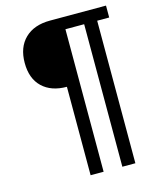

<svg xmlns="http://www.w3.org/2000/svg" viewBox="-121 -770 792 981"><g transform="rotate(-15 275.0 -279.5)"><path d="M303.7 -625V128.9H234.9V-338.9Q152.8 -338.9 105.5 -384Q58.1 -429.2 58.1 -512.2Q58.1 -594.7 106.2 -641.4Q154.3 -688 238.8 -688H535.2V-625H471.7V128.9H402.8V-625Z"/></g></svg>

Font: Arimo SemiBold
Style: Italic
Weight: 600
Italic angle: -12°
Version: Version 1.33